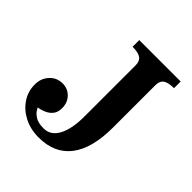

<svg xmlns="http://www.w3.org/2000/svg" viewBox="-159 -642 754 754"><g transform="rotate(45 218.5 -265.0)"><path d="M183 -503V-540H413V-503Q381 -503 367 -493Q353 -483 353 -460V-224Q353 -109 307.5 -49.5Q262 10 174 10Q129 10 93.5 -8Q58 -26 37 -57Q16 -88 16 -127Q16 -160 36.5 -183Q57 -206 88 -207Q118 -208 138 -188Q158 -168 158 -137Q158 -114 147.5 -101Q137 -88 123 -81.5Q109 -75 98.5 -73Q88 -71 88 -71Q88 -71 94 -60.5Q100 -50 116 -39.5Q132 -29 163 -29Q201 -29 222 -67.5Q243 -106 243 -176V-460Q243 -483 229 -493Q215 -503 183 -503Z"/></g></svg>

Font: Girassol
Style: Regular
Weight: 400
Width: 3
Designer: Liam Spradlin
Version: Version 1.004